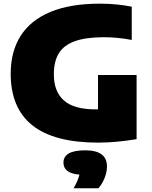

<svg xmlns="http://www.w3.org/2000/svg" viewBox="-20 -770 829 1050"><path d="M727 -360V-9Q613 10 517 10Q276 10 157.2 -84.5Q38.5 -179 38.5 -367Q38.5 -488 92.8 -573.8Q147 -659.5 255.8 -704.8Q364.5 -750 526 -750Q617 -750 700.5 -733.5V-551.5Q624.5 -566.5 545.5 -566.5Q447 -566 387.5 -544Q328 -522 301.2 -477.8Q274.5 -433.5 274.5 -363.5Q274.5 -268.5 330 -220.2Q385.5 -172 501 -172H516V-360ZM565 140.5Q565 170.5 551.8 203.8Q538.5 237 518 259.5H382.5Q407.5 216 414.5 185Q368.5 181 347.8 164.2Q327 147.5 327 119.5Q327 52 446 52Q565 52 565 140.5Z"/></svg>

Font: Encode Sans Semi Expanded Black
Style: Regular
Weight: 900
Width: 6
Designer: Multiple Designers
Foundry: Impallari Type
Version: Version 2.000